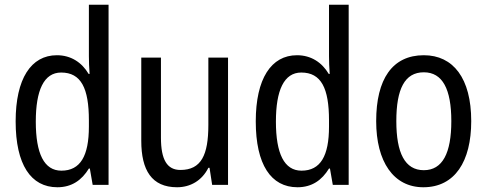

<svg xmlns="http://www.w3.org/2000/svg" viewBox="-20 -780 2054 810"><path d="M222 10C283 10 325 -20 355 -69H359L371 0H438V-760H355V-543C355 -523 356 -494 358 -468H354C325 -517 279 -547 220 -547C111 -547 46 -448 46 -268C46 -86 110 10 222 10ZM239 -60C166 -60 131 -132 131 -267C131 -399 165 -474 238 -474C322 -474 355 -408 355 -272V-246C355 -122 319 -60 239 -60Z M942 -537H859V-253C859 -126 829 -63 741 -63C685 -63 659 -106 659 -199V-537H576V-186C576 -62 620 10 727 10C783 10 832 -18 859 -72H864L875 0H942Z M1235 10C1296 10 1338 -20 1368 -69H1372L1384 0H1451V-760H1368V-543C1368 -523 1369 -494 1371 -468H1367C1338 -517 1292 -547 1233 -547C1124 -547 1059 -448 1059 -268C1059 -86 1123 10 1235 10ZM1252 -60C1179 -60 1144 -132 1144 -267C1144 -399 1178 -474 1251 -474C1335 -474 1368 -408 1368 -272V-246C1368 -122 1332 -60 1252 -60Z M1968 -269C1968 -450 1892 -547 1768 -547C1635 -547 1567 -446 1567 -269C1567 -98 1640 10 1766 10C1899 10 1968 -99 1968 -269ZM1652 -269C1652 -404 1687 -475 1768 -475C1847 -475 1884 -404 1884 -269C1884 -134 1847 -62 1768 -62C1688 -62 1652 -135 1652 -269Z"/></svg>

Font: Noto Sans Lao Condensed
Style: Regular
Weight: 400
Width: 3
Designer: Monotype Design Team
Foundry: Monotype Imaging Inc.
Version: Version 2.004